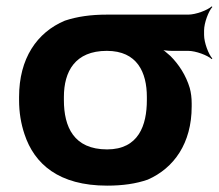

<svg xmlns="http://www.w3.org/2000/svg" viewBox="-20 -574 688 604"><path d="M622 -464V-478C622 -502 636 -539 648 -552L646 -554C633 -542 596 -528 572 -528H316C266 -528 223 -522 184 -509C96 -472 40 -390 40 -269V-259C40 -220 46 -185 57 -152C88 -58 165 10 317 10C366 10 408 4 445 -9C527 -45 583 -123 583 -239V-249C583 -266 581 -282 577 -297C565 -337 543 -371 516 -398C506 -407 491 -420 482 -424L480 -420C489 -416 507 -414 521 -414H572C596 -414 633 -400 646 -388L648 -390C636 -403 622 -440 622 -464ZM316 -414C412 -414 442 -346 442 -269V-259C442 -180 416 -104 317 -104C212 -104 181 -175 181 -259V-269C181 -349 216 -414 316 -414Z"/></svg>

Font: Asimov
Style: EdgeWide
Weight: 500
Designer: Google
Version: Version 2.000980: 2014